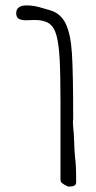

<svg xmlns="http://www.w3.org/2000/svg" viewBox="-20 -691 357 711"><path d="M204 -27V-100V-312Q204 -415 201 -470.5Q198 -526 189.5 -558.5Q181 -591 162 -604Q143 -617 109 -617L77 -616Q59 -616 49.5 -621.5Q40 -627 40 -642Q40 -671 79 -671Q104 -671 131 -663Q158 -655 162 -654Q204 -643 223 -604Q242 -565 246.5 -491.5Q251 -418 251 -258V-250Q250 -246 250 -241Q250 -228 253 -199L255 -158Q255 -141 258 -108Q262 -77 262 -28Q262 -26 262 -16.5Q262 -7 255 -3.5Q248 0 232 0Q214 -9 209 -13.5Q204 -18 204 -27Z"/></svg>

Font: Amatic SC
Style: Bold
Weight: 700
Designer: Multiple Designers
Foundry: Vernon Adams
Version: Version 2.505